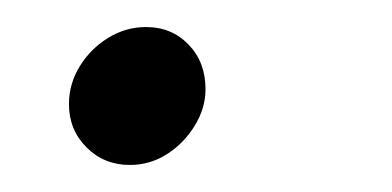

<svg xmlns="http://www.w3.org/2000/svg" viewBox="-20 -116 290 142"><path d="M76 6Q57 6 44 -7Q31 -20 31 -39Q31 -54 39 -67Q47 -80 60 -88Q73 -96 88 -96Q107 -96 119.5 -83Q132 -70 132 -50Q132 -36 124 -23Q116 -10 103.5 -2Q91 6 76 6Z"/></svg>

Font: Red Hat Display VF
Style: Italic
Weight: 300
Italic angle: -12°
Designer: Pentagram, MCKL
Foundry: Pentagram, MCKL
Version: Version 1.023